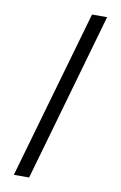

<svg xmlns="http://www.w3.org/2000/svg" viewBox="-99 -847 648 1027"><g transform="rotate(10 224.5 -333.5)"><path d="M315 -792H397L135 125H52Z"/></g></svg>

Font: lkannada05
Style: Book
Weight: 400
Designer: Jelle Bosma - Monotype Design Team
Foundry: Monotype Imaging Inc.
Version: Version 2.003